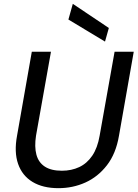

<svg xmlns="http://www.w3.org/2000/svg" viewBox="-20 -970 718 1002"><path d="M285 12Q204 12 150 -20.5Q96 -53 74.5 -114.5Q53 -176 69 -262L146 -700H246L168 -262Q159 -204 170 -163Q181 -122 214 -100.5Q247 -79 303 -79Q353 -79 393.5 -98Q434 -117 461.5 -157.5Q489 -198 500 -262L578 -700H678L601 -262Q585 -168 538 -107.5Q491 -47 425.5 -17.5Q360 12 285 12ZM528 -753 337 -868 360 -950 548 -824Z"/></svg>

Font: DM Sans 17pt Medium
Style: Italic
Weight: 500
Italic angle: -10°
Version: Version 4.004;gftools[0.9.30]